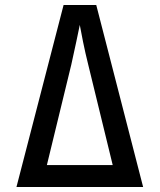

<svg xmlns="http://www.w3.org/2000/svg" viewBox="-20 -750 640 770"><path d="M46 0 235 -730H366L554 0ZM266 -491 168 -88H432L334 -490Q322 -538 313 -582.5Q304 -627 300 -650Q295 -627 286 -583Q277 -539 266 -491Z"/></svg>

Font: JetBrains Mono NL Medium
Style: Regular
Weight: 500
Monospace: yes
Designer: Philipp Nurullin, Konstantin Bulenkov
Foundry: JetBrains
Version: Version 2.305; ttfautohint (v1.8.4.7-5d5b)